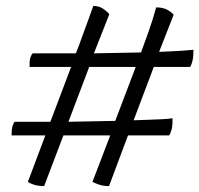

<svg xmlns="http://www.w3.org/2000/svg" viewBox="-20 -614 673 648"><path d="M129 14Q108 14 93.5 9Q79 4 74 0L133 -157H19Q19 -178 22.5 -189Q26 -200 30 -203H150L220 -388H80Q79 -410 83 -421Q87 -432 91 -434H236Q247 -461 257.5 -491Q268 -521 278.5 -548.5Q289 -576 295 -594Q314 -594 328 -584.5Q342 -575 349 -566L297 -434L456 -437Q467 -467 481 -506Q495 -545 507 -589Q531 -589 545.5 -580.5Q560 -572 566 -564L517 -439Q570 -441 597 -443Q624 -445 633 -446Q633 -424 630 -410.5Q627 -397 622 -388H499L431 -208Q497 -210 525.5 -211.5Q554 -213 562 -215Q563 -193 559.5 -178.5Q556 -164 551 -157H412L348 14Q328 14 314 9Q300 4 292 0L352 -157H194ZM211 -203 369 -206 438 -388H281Z"/></svg>

Font: Texturina 12pt Light
Style: Italic
Weight: 300
Italic angle: -11°
Designer: Guillermo Torres Carreño
Foundry: Omnibus-Type
Version: Version 1.002